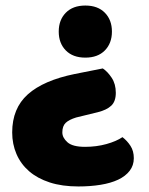

<svg xmlns="http://www.w3.org/2000/svg" viewBox="-20 -508 538 693"><path d="M351 -261Q368 -250 383 -227.5Q398 -205 398 -173Q398 -142 381.5 -126.5Q365 -111 333 -103L255 -84Q229 -76 217 -64.5Q205 -53 205 -30Q205 -11 223.5 5.5Q242 22 287 22Q328 22 364 12Q400 2 422 -13Q439 0 451 18.5Q463 37 463 63Q463 89 448 108.5Q433 128 406.5 140.5Q380 153 343 159Q306 165 263 165Q204 165 159.5 150.5Q115 136 85 110Q55 84 39.5 48Q24 12 24 -30Q24 -117 80.5 -167.5Q137 -218 250 -241ZM288 -300Q243 -300 217.5 -326Q192 -352 192 -394Q192 -436 217.5 -462Q243 -488 288 -488Q333 -488 358.5 -462Q384 -436 384 -394Q384 -352 358.5 -326Q333 -300 288 -300Z"/></svg>

Font: Baloo 2 Latin ExtraBold
Style: Regular
Weight: 400
Designer: Sarang Kulkarni and Ek Type
Foundry: Ek Type
Version: Version 1.001